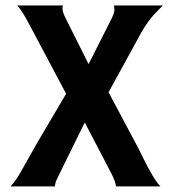

<svg xmlns="http://www.w3.org/2000/svg" viewBox="-20 -669 623 689"><path d="M380.4 -602.1Q390.6 -623.5 390.6 -634Q390.6 -644.5 388.7 -649.4H564.5Q559.1 -643.6 550.8 -635.5Q542.5 -627.4 532.2 -616.2Q507.8 -588.9 487.3 -552.7L369.6 -337.9L479.5 -131.3L492.7 -104.5Q529.8 -27.3 555.7 0H396.5Q394.5 -17.1 379.9 -45.9L284.2 -229.5Q183.1 -24.9 180.7 -18.6Q178.2 -10.3 176.8 0H17.6Q35.6 -18.6 54.7 -52.2L113.3 -156.2L217.3 -332.5L80.6 -589.8Q58.6 -631.3 42 -649.4H206.1Q204.1 -644.5 204.1 -638.7Q204.1 -625.5 216.3 -602.1L297.9 -439Z"/></svg>

Font: Hammersmith One
Style: Regular
Weight: 400
Designer: Nicole Fally
Foundry: Nicole Fally
Version: Version 1.003